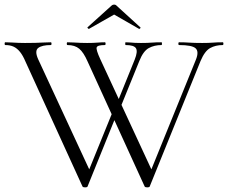

<svg xmlns="http://www.w3.org/2000/svg" viewBox="-25 -808 987 831"><path d="M485 -325 354 -1Q353 3 343.5 3Q334 3 332 -1L85 -542Q74 -568 61.5 -583.5Q49 -599 34 -606Q19 -613 -2 -613Q-5 -613 -5 -619Q-5 -625 -2 -625Q12 -625 26.5 -624Q41 -623 55.5 -622.5Q70 -622 83 -622Q107 -622 127 -622.5Q147 -623 163.5 -624Q180 -625 195 -625Q198 -625 198 -619Q198 -613 195 -613Q157 -613 140.5 -600.5Q124 -588 140 -552L370 -56L336 -13L471 -345ZM939 -625Q942 -625 942 -619Q942 -613 939 -613Q908 -613 884.5 -600Q861 -587 843 -544L623 -1Q622 3 612.5 3Q603 3 601 -1L354 -542Q337 -581 318 -597Q299 -613 267 -613Q264 -613 264 -619Q264 -625 267 -625Q281 -625 295.5 -624Q310 -623 324.5 -622.5Q339 -622 352 -622Q378 -622 396 -623.5Q414 -625 429 -625Q432 -625 432 -619Q432 -613 429 -613Q397 -613 393.5 -603Q390 -593 409 -552L639 -56L605 -13L823 -550Q837 -585 821.5 -599Q806 -613 750 -613Q747 -613 747 -619Q747 -625 750 -625Q773 -625 794.5 -623.5Q816 -622 850 -622Q879 -622 896.5 -623.5Q914 -625 939 -625ZM475 -345 558 -550Q572 -585 563.5 -599Q555 -613 519 -613Q517 -613 517 -619Q517 -625 519 -625Q530 -625 539.5 -624Q549 -623 560 -622.5Q571 -622 585 -622Q613 -622 631 -623.5Q649 -625 674 -625Q676 -625 676 -619Q676 -613 674 -613Q643 -613 619 -600Q595 -587 578 -544L489 -325ZM354 -690 457 -783Q462 -788 469 -788Q476 -788 480 -783L582 -690Q585 -689 582 -685.5Q579 -682 577 -683L469 -745L360 -683Q359 -682 355.5 -685.5Q352 -689 354 -690Z"/></svg>

Font: Cormorant Garamond Light
Style: Regular
Weight: 300
Designer: Christian Thalmann (Catharsis Fonts)
Foundry: Catharsis Fonts
Version: Version 4.001